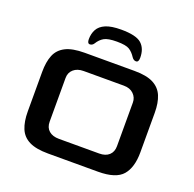

<svg xmlns="http://www.w3.org/2000/svg" viewBox="-134 -915 1066 1053"><g transform="rotate(20 398.5 -388.0)"><path d="M253 0Q183 0 143 -20Q103 -40 86.5 -80Q70 -120 70 -179V-410Q70 -468 86 -507.5Q102 -547 142 -567.5Q182 -588 253 -588H545Q615 -588 654.5 -567.5Q694 -547 710.5 -507.5Q727 -468 727 -410V-179Q727 -91 688 -45.5Q649 0 545 0ZM282 -96H517Q554 -96 574.5 -115Q595 -134 595 -167V-422Q595 -451 574 -471.5Q553 -492 517 -492H282Q246 -492 224 -473Q202 -454 202 -422V-167Q202 -133 223.5 -114.5Q245 -96 282 -96ZM399 -776Q341 -776 308.5 -762Q276 -748 262.5 -723Q249 -698 249 -666Q249 -641 263.5 -641Q278 -641 287 -655Q302 -680 324.5 -693Q347 -706 399 -706Q452 -706 472.5 -693Q493 -680 509 -655Q520 -639 534.5 -640Q549 -641 549 -666Q549 -720 517.5 -748Q486 -776 399 -776Z"/></g></svg>

Font: Goldman
Style: Regular
Weight: 400
Designer: Jaikishan Patel
Version: Version 1.000; ttfautohint (v1.8.3)